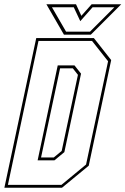

<svg xmlns="http://www.w3.org/2000/svg" viewBox="-40 -878 586 898"><path d="M-19.5 0 129.5 -700H399L480 -597L375 -103L250 0ZM-3 -13.5H247.5L362.5 -108.5L465.5 -591.5L390.5 -686.5H140ZM136 -128 230 -572H308.5L339 -533.5L261 -166.5L214.5 -128ZM152 -141.5H211.5L248.5 -172L324.5 -528L300.5 -558.5H241ZM259 -716 177 -858H315.5L340.5 -804L388.5 -858H527L385 -716ZM269 -730H381L495 -844H393L335.5 -779L305 -844H203Z"/></svg>

Font: Tourney Condensed Thin
Style: Italic
Weight: 100
Width: 3
Italic angle: -12°
Designer: Tyler Finck
Foundry: Etcetera Type Co
Version: Version 1.010; ttfautohint (v1.8.3)